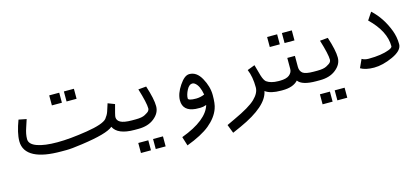

<svg xmlns="http://www.w3.org/2000/svg" viewBox="-57 -886 3391 1555"><g transform="rotate(-15 1638.5 -108.5)"><path d="M471 -365V-449H387V-365ZM594 -365V-449H510V-365ZM982 0V-80C937 -80 905 -86 887 -96C869 -106 859 -120 859 -140C859 -150 868 -185 884 -243L827 -265L820 -243C817 -232 812 -218 806 -200C800 -182 790 -165 776 -147C755 -123 698 -103 603 -88C508 -73 426 -65 354 -65C282 -65 227 -72 185 -87C143 -102 122 -124 122 -153C122 -182 128 -212 139 -244C150 -276 157 -299 161 -311L96 -324C71 -257 57 -200 57 -152C57 -96 85 -53 139 -25C193 3 268 15 365 15H408C436 15 479 11 541 2C683 -18 771 -42 807 -73C830 -25 888 0 982 0Z M1068 194V110H984V194ZM1191 194V110H1108V194ZM1164 -315 1097 -309C1122 -228 1135 -171 1135 -139C1135 -131 1132 -124 1126 -117C1120 -110 1108 -103 1092 -94C1076 -85 1050 -80 1014 -80H950V-6C960 -3 970 0 980 0H1014C1069 0 1113 -13 1148 -41C1183 -69 1201 -101 1201 -141C1201 -181 1189 -238 1164 -315Z M1595 -45C1572 34 1487 102 1342 156L1341 158L1364 232C1449 200 1514 166 1559 129C1604 92 1637 49 1653 3C1663 -23 1667 -61 1667 -109C1667 -157 1653 -205 1627 -252C1601 -299 1568 -322 1527 -322C1499 -322 1472 -300 1443 -257C1414 -214 1399 -173 1399 -135C1399 -75 1435 -42 1505 -36C1514 -35 1528 -35 1544 -35C1560 -35 1576 -38 1595 -45ZM1464 -135C1464 -155 1471 -179 1484 -204C1497 -229 1513 -242 1529 -242C1538 -242 1547 -239 1555 -232C1577 -214 1592 -181 1601 -131C1578 -121 1554 -116 1530 -116C1486 -116 1464 -123 1464 -135Z M2211 0V-80C2167 -80 2134 -90 2112 -106C2101 -115 2091 -133 2082 -162L2056 -255L1993 -231C2011 -189 2020 -137 2020 -79C2020 -47 2004 -16 1971 16C1938 48 1877 84 1788 125C1765 136 1742 146 1720 157L1748 229C1771 219 1794 209 1818 198C1978 126 2065 49 2080 -32C2109 -10 2153 0 2211 0Z M2298 -365V-449H2214V-365ZM2421 -365V-449H2338V-365ZM2355 -46C2377 -15 2428 0 2506 0V-80C2461 -80 2431 -86 2416 -97C2401 -108 2392 -127 2392 -150V-243H2328V-150C2328 -129 2318 -113 2302 -100C2286 -87 2259 -80 2224 -80H2180V-6C2190 -3 2200 0 2210 0H2224C2283 0 2327 -15 2355 -46Z M2591 194V110H2507V194ZM2714 194V110H2631V194ZM2687 -315 2620 -309C2645 -228 2658 -171 2658 -139C2658 -131 2655 -124 2649 -117C2643 -110 2631 -103 2615 -94C2599 -85 2573 -80 2537 -80H2473V-6C2483 -3 2493 0 2503 0H2537C2592 0 2636 -13 2671 -41C2706 -69 2724 -101 2724 -141C2724 -181 2712 -238 2687 -315Z M3167 -116C3167 -108 3156 -99 3135 -91C3093 -75 3036 -66 2964 -66C2942 -66 2923 -70 2907 -80L2875 -10C2901 6 2940 15 2988 15C3036 15 3089 2 3146 -24C3203 -50 3232 -81 3232 -116C3232 -159 3224 -197 3211 -232C3181 -311 3138 -377 3081 -429L3039 -366C3124 -284 3167 -201 3167 -116Z"/></g></svg>

Font: Iranian Sans 
Style: Regular
Weight: 400
Designer: Hooman Mehr, Hadi Navid in Neviseh Pardaz Co. Ltd. (http://nevisa.com)
Foundry: http://font-store.ir
Version: 5.0.0 build 1/7/1393